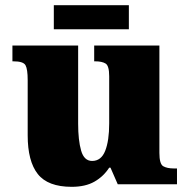

<svg xmlns="http://www.w3.org/2000/svg" viewBox="-20 -712 731 742"><path d="M257 10Q165 10 126 -39.5Q87 -89 87 -189V-402Q87 -445 78.5 -460Q70 -475 32 -475H28V-536H282V-234Q282 -170 293.5 -130Q305 -90 336 -90Q371 -90 386.5 -129Q402 -168 402 -235V-417Q402 -458 388 -466.5Q374 -475 348 -475H344V-536H596V-121Q596 -78 611 -69.5Q626 -61 652 -61H664V0H435L407 -64H402Q380 -30 345 -10Q310 10 257 10ZM188 -599V-692H478V-599Z"/></svg>

Font: Noto Serif Myanmar Black
Style: Regular
Weight: 900
Designer: Ben Mitchell and the Monotype Design Team
Foundry: Monotype Imaging Inc.
Version: Version 2.106; ttfautohint (v1.8.4.7-5d5b)